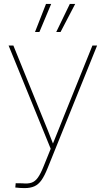

<svg xmlns="http://www.w3.org/2000/svg" viewBox="-20 -755 540 980"><path d="M58.1 202.1 60.1 180.2 94.7 180.7Q122.1 183.6 140.6 177.5Q159.2 171.4 173.3 151.6Q187.5 131.8 202.1 95.2L238.8 4.4L23.9 -522.5H48.3L193.8 -164.1Q209.5 -126.5 224.4 -88.9Q239.3 -51.3 253.9 -13.2H246.6Q262.2 -51.3 277.1 -88.9Q292 -126.5 307.1 -164.1L451.7 -522.5H475.6L223.1 103Q207.5 142.1 191.9 164.3Q176.3 186.5 155.8 195.8Q135.3 205.1 105 205.1Q91.3 205.1 82 204.3Q72.8 203.6 58.1 202.1ZM181.2 -591.8H158.7L214.8 -734.9H241.2ZM289.1 -591.8H267.1L336.4 -734.9H363.8Z"/></svg>

Font: Inter 28pt Thin
Style: Regular
Weight: 250
Designer: Rasmus Andersson
Foundry: rsms
Version: Version 4.001;git-66647c0bb